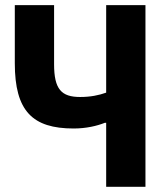

<svg xmlns="http://www.w3.org/2000/svg" viewBox="-20 -718 640 738"><path d="M388.1 0H539.1V-698.2H388.1V-361.9C360.1 -351.9 328.1 -345.2 288 -345.2C215.9 -345.2 187.9 -375 187.9 -470.9V-698.2H36.9V-475.1C36.9 -290.8 105.1 -224.1 263.1 -224.1C311.1 -224.1 353 -234 383.2 -246.1H388.1Z"/></svg>

Font: Margiela Mono Bold
Style: Regular
Weight: 700
Designer: Mike Abbink, Paul van der Laan, Pieter van Rosmalen
Foundry: Bold Monday
Version: Version 2.003 2021